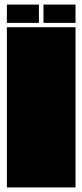

<svg xmlns="http://www.w3.org/2000/svg" viewBox="-20 -819 360 839"><path d="M10 0V-700H310V0ZM10 -799H150V-719H10ZM170 -799H310V-719H170Z"/></svg>

Font: Badeen Display
Style: Regular
Weight: 400
Version: Version 1.000; ttfautohint (v1.8.4.7-5d5b)